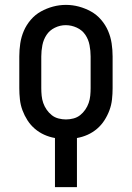

<svg xmlns="http://www.w3.org/2000/svg" viewBox="-20 -561 540 786"><path d="M205 205V4Q182 0 161 -9.5Q140 -19 122.5 -34Q105 -49 92.5 -68.5Q80 -88 72 -109.5Q64 -131 61.5 -154Q59 -177 59 -200V-330Q59 -357 63 -383.5Q67 -410 77.5 -434.5Q88 -459 106 -480Q124 -501 147.5 -514Q171 -527 197 -534Q223 -541 250 -541Q277 -541 303 -534Q329 -527 352.5 -514Q376 -501 394 -480Q412 -459 422.5 -434.5Q433 -410 437 -383.5Q441 -357 441 -330V-200Q441 -177 438.5 -154Q436 -131 428 -109.5Q420 -88 407.5 -68.5Q395 -49 377.5 -34Q360 -19 339 -9.5Q318 0 295 4V205ZM250 -72Q265 -72 280.5 -76Q296 -80 308 -89.5Q320 -99 329 -112Q338 -125 343 -139.5Q348 -154 349.5 -169.5Q351 -185 351 -200V-330Q351 -353 346.5 -376.5Q342 -400 329 -419Q316 -438 294 -448Q272 -458 249 -458Q226 -458 204.5 -447.5Q183 -437 170.5 -418Q158 -399 153.5 -376Q149 -353 149 -330V-200Q149 -185 150.5 -169.5Q152 -154 157 -139.5Q162 -125 171 -112Q180 -99 192 -89.5Q204 -80 219.5 -76Q235 -72 250 -72Z"/></svg>

Font: Iosevka Slab Medium
Style: Regular
Weight: 500
Monospace: yes
Designer: Belleve Invis
Foundry: Belleve Invis
Version: Version 11.1.1; ttfautohint (v1.8.3)